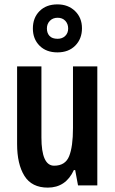

<svg xmlns="http://www.w3.org/2000/svg" viewBox="-20 -846 524 876"><path d="M424 -543V0H336L323 -70H317Q280 10 198 10Q125 10 91.5 -43.5Q58 -97 58 -189V-543H169V-219Q169 -90 227 -90Q278 -90 295.5 -133.5Q313 -177 313 -262V-543ZM242 -607Q191 -607 160.5 -637.5Q130 -668 130 -716Q130 -765 160.5 -795.5Q191 -826 242 -826Q291 -826 322.5 -795.5Q354 -765 354 -717Q354 -669 323.5 -638Q293 -607 242 -607ZM243 -669Q264 -669 277.5 -682Q291 -695 291 -716Q291 -737 278 -751Q265 -765 243 -765Q221 -765 207.5 -751Q194 -737 194 -716Q194 -695 206 -682Q218 -669 243 -669Z"/></svg>

Font: Noto Sans Thai Looped ExtraCondensed SemiBold
Style: Regular
Weight: 600
Width: 2
Designer: Sasikarn Vongin, Ben Mitchell
Foundry: The Fontpad Ltd
Version: Version 1.001; ttfautohint (v1.8.4.7-5d5b)